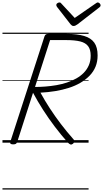

<svg xmlns="http://www.w3.org/2000/svg" viewBox="-20 -1153 833 1552"><path d="M86 14Q73 14 66.5 9.5Q60 5 63 -6L340 -860Q344 -870 350.5 -874.5Q357 -879 373 -879H519Q604 -879 659.5 -862.5Q715 -846 742 -808.5Q769 -771 769 -705Q769 -655 752.5 -614.5Q736 -574 704.5 -541.5Q673 -509 630.5 -484Q588 -459 536 -442.5Q484 -426 426 -416.5Q368 -407 307 -404Q342 -340 383 -277Q424 -214 471.5 -151.5Q519 -89 574 -27Q581 -20 582 -11.5Q583 -3 570 9Q558 18 549 14.5Q540 11 529 0Q474 -62 423.5 -128.5Q373 -195 328.5 -264.5Q284 -334 247 -403L119 -5Q115 5 108.5 9.5Q102 14 86 14ZM263 -450Q304 -450 348 -453.5Q392 -457 435.5 -464.5Q479 -472 520 -485.5Q561 -499 596 -518.5Q631 -538 657 -564.5Q683 -591 698 -625.5Q713 -660 713 -703Q713 -752 692.5 -779.5Q672 -807 628.5 -818Q585 -829 515 -829H385ZM770 -1133Q779 -1133 786 -1125.5Q793 -1118 793 -1111Q793 -1105 791 -1101.5Q789 -1098 784 -1094L606 -956Q596 -949 589 -946Q582 -943 574 -943Q567 -943 561.5 -946.5Q556 -950 550 -957L441 -1097Q438 -1101 436.5 -1105Q435 -1109 435 -1113Q435 -1122 444 -1127.5Q453 -1133 460 -1133Q467 -1133 470.5 -1130Q474 -1127 478 -1122L584 -1008L749 -1122Q757 -1127 761 -1130Q765 -1133 770 -1133ZM0 369H696V379H0ZM0 -20H696V0H0ZM0 -505H696V-500H0ZM0 -889H696V-879H0Z"/></svg>

Font: Playwrite HR Guides
Style: Regular
Weight: 400
Designer: Veronika Burian, José Scaglione
Foundry: TypeTogether
Version: Version 1.003